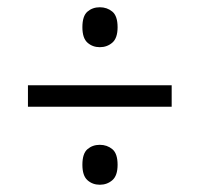

<svg xmlns="http://www.w3.org/2000/svg" viewBox="-20 -622 550 529"><path d="M255 -492Q235 -492 221 -504.5Q207 -517 207 -547Q207 -578 221 -590Q235 -602 255 -602Q275 -602 289.5 -590Q304 -578 304 -547Q304 -517 289.5 -504.5Q275 -492 255 -492ZM57 -328V-387H453V-328ZM255 -113Q235 -113 221 -125.5Q207 -138 207 -168Q207 -199 221 -211Q235 -223 255 -223Q275 -223 289.5 -211Q304 -199 304 -168Q304 -138 289.5 -125.5Q275 -113 255 -113Z"/></svg>

Font: Noto Serif Hebrew SemiCondensed
Style: Regular
Weight: 400
Width: 4
Designer: Monotype Design Team
Foundry: Monotype Imaging Inc.
Version: Version 2.004; ttfautohint (v1.8.4.7-5d5b)